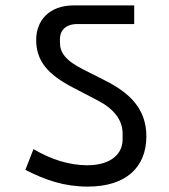

<svg xmlns="http://www.w3.org/2000/svg" viewBox="-20 -718 625 711"><path d="M305 -27C447 -27 522 -99 522 -213C522 -317 458 -375 369 -420L288 -461C222 -494 202 -524 202 -560V-574C202 -603 221 -629 267 -629H477V-698H253C162 -698 114 -642 114 -570C114 -491 159 -442 246 -396L340 -347C401 -316 434 -274 434 -224V-201C434 -150 393 -106 303 -106C238 -106 169 -127 104 -166L74 -89C148 -51 218 -27 305 -27Z"/></svg>

Font: IBM Plex Devanagari Text
Style: Regular
Weight: 450
Designer: Mike Abbink, Paul van der Laan, Pieter van Rosmalen, Erin McLaughlin
Foundry: Bold Monday
Version: Version 1.0